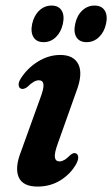

<svg xmlns="http://www.w3.org/2000/svg" viewBox="-20 -660 403 690"><path d="M194 -80Q202 -80 211 -85Q220 -90 233.5 -103.5Q245.5 -113 253.5 -108.5Q260 -105.5 261 -95.8Q262 -86 254 -71Q234 -35 197.5 -12.2Q161 10.5 115 10.5Q62 10.5 47.2 -23.2Q32.5 -57 55.5 -115.5L123.5 -304Q138 -341.5 136.2 -356.5Q134.5 -371.5 119.5 -371.5Q111 -371.5 101.2 -366Q91.5 -360.5 77 -346.5Q63.5 -337.5 55 -341.5Q48 -344.5 47 -354.2Q46 -364 54.5 -377.5Q77.5 -414.5 116 -438.5Q154.5 -462.5 196.5 -462.5Q245.5 -462.5 262 -428.2Q278.5 -394 254 -330.5L188 -145Q175 -109.5 177.2 -94.8Q179.5 -80 194 -80ZM136.6 -508.5Q111.5 -508.5 100.5 -526.2Q89.4 -544 95.5 -574Q102.1 -604 121 -622Q139.9 -640 165.3 -640Q190.7 -640 201.6 -622Q212.5 -604 205.9 -574Q199.3 -544.5 180.7 -526.5Q162 -508.5 136.6 -508.5ZM291.2 -508.5Q265.8 -508.5 254.7 -526.2Q243.7 -544 250.2 -574Q256.4 -604 275.4 -622Q294.5 -640 319.6 -640Q345.4 -640 356.5 -622Q367.6 -604 361 -574Q354.4 -544.5 335.6 -526.5Q316.7 -508.5 291.2 -508.5Z"/></svg>

Font: Fraunces 72pt Soft SemiBold
Style: Italic
Weight: 600
Italic angle: -16°
Version: Version 1.000;[b76b70a41]